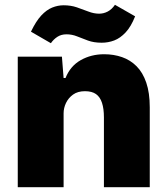

<svg xmlns="http://www.w3.org/2000/svg" viewBox="-20 -780 689 800"><path d="M54 0V-544H238L245 -455H253Q273 -505 316.5 -529.5Q360 -554 414 -554Q454 -554 488.5 -542Q523 -530 549 -504Q575 -478 589.5 -435.5Q604 -393 604 -333V0H413V-291Q413 -327 405 -351.5Q397 -376 380 -388Q363 -400 334 -400Q304 -400 284.5 -386Q265 -372 255 -351Q245 -330 245 -308V0ZM404 -602Q371 -602 346.5 -611Q322 -620 301 -628.5Q280 -637 257 -637Q235 -637 219 -626.5Q203 -616 192 -600L109 -648Q130 -692 152 -715.5Q174 -739 197.5 -748.5Q221 -758 245 -758Q275 -758 300 -749.5Q325 -741 348 -732Q371 -723 393 -723Q412 -723 429 -732Q446 -741 459 -760L543 -712Q526 -669 503.5 -645Q481 -621 456 -611.5Q431 -602 404 -602Z"/></svg>

Font: Mona Sans ExtraLight Black
Style: Regular
Weight: 900
Version: Version 2.000